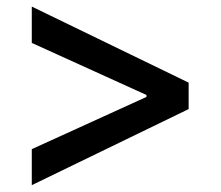

<svg xmlns="http://www.w3.org/2000/svg" viewBox="-20 -575 664 578"><path d="M547.9 -246.6 75.7 -17.6V-126L420.9 -283.2V-289.1L75.7 -445.8V-555.2L547.9 -326.2Z"/></svg>

Font: Inter Tight Medium
Style: Regular
Weight: 500
Designer: Rasmus Andersson
Foundry: rsms
Version: Version 3.004; ttfautohint (v1.8.4.7-5d5b)